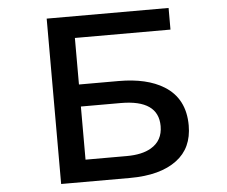

<svg xmlns="http://www.w3.org/2000/svg" viewBox="-55 -849 1110 937"><g transform="rotate(-5 500.0 -380.0)"><path d="M207 -785.2H804.2V-679.2H335.9V-451.2H530.3Q668.5 -451.2 752 -399.4Q852.1 -337.4 852.1 -205.6Q852.1 -94.7 774.4 -36.6Q692.9 24.9 543.9 24.9H207ZM335.9 -343.3V-83H538.1Q613.3 -83 657.7 -109.4Q715.3 -143.1 715.3 -214.4Q715.3 -343.3 531.2 -343.3Z"/></g></svg>

Font: FORM UDPGothic
Style: Bold
Weight: 700
Foundry: Pronama LLC
Version: Version 1.051